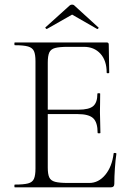

<svg xmlns="http://www.w3.org/2000/svg" viewBox="-20 -808 573 828"><path d="M457 0H44Q42 0 42 -6Q42 -12 44 -12Q82 -12 101 -17Q120 -22 126.5 -37Q133 -52 133 -81V-544Q133 -573 126.5 -587.5Q120 -602 101 -607.5Q82 -613 44 -613Q42 -613 42 -619Q42 -625 44 -625H440Q449 -625 449 -616L451 -495Q451 -492 445.5 -492Q440 -492 440 -495Q440 -547 413 -576.5Q386 -606 342 -606H273Q236 -606 217.5 -601Q199 -596 192.5 -581.5Q186 -567 186 -538V-85Q186 -57 192.5 -43Q199 -29 217.5 -24Q236 -19 273 -19H365Q405 -19 434 -54Q463 -89 470 -146Q470 -149 476 -148.5Q482 -148 482 -145Q478 -119 475.5 -82.5Q473 -46 473 -15Q473 0 457 0ZM401 -235Q401 -280 382 -298Q363 -316 315 -316H161V-335H318Q364 -335 382 -350.5Q400 -366 400 -404Q400 -406 406 -406Q412 -406 412 -404Q412 -375 411.5 -359Q411 -343 411 -325Q411 -303 412 -281.5Q413 -260 413 -235Q413 -233 407 -233Q401 -233 401 -235ZM176 -690 279 -783Q284 -788 291 -788Q298 -788 302 -783L404 -690Q407 -689 404 -685.5Q401 -682 399 -683L291 -745L182 -683Q181 -682 177.5 -685.5Q174 -689 176 -690Z"/></svg>

Font: Cormorant Infant Light
Style: Regular
Weight: 300
Designer: Christian Thalmann (Catharsis Fonts)
Foundry: Catharsis Fonts
Version: Version 4.001